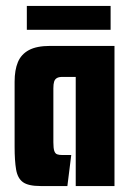

<svg xmlns="http://www.w3.org/2000/svg" viewBox="-20 -624 436 644"><path d="M116 0Q75 0 57 -13Q39 -26 34 -55.5Q29 -85 29 -132V-350Q29 -389 40 -415.5Q51 -442 77 -456Q103 -470 148 -470H364V0H234V-366H189Q177 -366 170.5 -362Q164 -358 161.5 -350Q159 -342 159 -328V-147Q159 -127 162 -118Q165 -109 171.5 -106.5Q178 -104 190 -104H219L206 0ZM70 -524V-604H351V-524Z"/></svg>

Font: Smooch Sans Thin ExtraBold
Style: Regular
Weight: 800
Version: Version 1.010